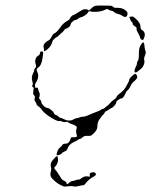

<svg xmlns="http://www.w3.org/2000/svg" viewBox="-20 -456 587 712"><path d="M190 123Q195 123 195 134Q196 138 194.5 143.5Q193 149 190.5 154Q188 159 185 161Q181 165 181 167Q181 169 186 174.5Q191 180 194 185Q197 190 200.5 195Q204 200 207 205.5Q210 211 215 213Q227 218 227 224Q227 231 236 222Q244 215 249 215Q254 215 259.5 212.5Q265 210 270.5 210Q276 210 278.5 207.5Q281 205 288 201Q298 196 310 199Q313 200 313 199.5Q313 199 313 194Q312 189 314 186.5Q316 184 323 183Q330 182 333 185Q341 193 324 201Q313 206 299 222Q293 231 288 231Q283 231 271.5 234Q260 237 252 235Q244 233 231 235L218 236L204 230Q185 220 171 203Q164 195 169 178Q171 169 169.5 165.5Q168 162 168 154Q168 146 178 135Q188 124 190 123ZM140 -260Q139 -243 135 -227Q130 -210 121 -205Q113 -200 118 -190Q125 -176 119 -161Q115 -151 112 -147.5Q109 -144 110 -137Q110 -132 111.5 -130.5Q113 -129 116 -131Q118 -133 120 -129.5Q122 -126 122 -123.5Q122 -121 125 -115Q130 -105 125 -94Q124 -91 128.5 -87Q133 -83 133 -78Q133 -73 140.5 -65Q148 -57 154.5 -56Q161 -55 164 -52.5Q167 -50 172.5 -46Q178 -42 180 -36.5Q182 -31 187.5 -29.5Q193 -28 197 -23.5Q201 -19 204.5 -19Q208 -19 215 -15Q236 -4 252 -13Q258 -17 265.5 -18Q273 -19 276 -21Q279 -23 286 -23Q297 -23 322 -35Q334 -40 342.5 -43Q351 -46 353.5 -48.5Q356 -51 361 -52Q366 -53 368 -55.5Q370 -58 377 -63Q384 -68 389 -74.5Q394 -81 402 -86Q410 -91 412.5 -97Q415 -103 421 -107Q440 -120 448 -136Q459 -155 459 -159Q459 -164 469 -173.5Q479 -183 482 -182Q485 -181 487 -177Q493 -167 479 -156Q471 -150 467 -143Q459 -125 453 -121Q448 -117 445 -109Q437 -91 430 -91Q427 -91 419 -86Q411 -81 411 -76Q411 -72 405 -65Q399 -58 395 -56Q391 -55 382.5 -49Q374 -43 372 -43Q370 -43 368 -38Q366 -33 361.5 -29.5Q357 -26 355 -22Q353 -18 350 -15Q341 -4 341 14Q341 27 325 41Q318 47 316 47.5Q314 48 307 48Q292 46 284 55Q280 59 277 59Q274 59 268.5 63Q263 67 253 71Q235 80 230 96Q229 102 220 105.5Q211 109 209 113Q207 116 199.5 118.5Q192 121 190 119Q189 117 192.5 106.5Q196 96 202 91.5Q208 87 211 82Q214 77 220.5 77Q227 77 231 75Q234 74 238 67.5Q242 61 242 57Q242 52 255 53Q263 53 264.5 50.5Q266 48 263 38Q261 29 263.5 23Q266 17 264 14Q261 9 246 4Q234 0 233 -2.5Q232 -5 225 -4Q214 -2 209 -6Q207 -8 201 -7Q191 -5 160 -26Q142 -38 131 -54Q128 -58 122 -62Q116 -66 115.5 -70Q115 -74 111 -79Q106 -85 109 -93Q111 -98 106.5 -102.5Q102 -107 103 -113Q105 -127 105 -129Q105 -131 103 -132Q97 -135 101 -142Q103 -145 100 -154Q95 -170 103 -185Q107 -192 107 -196.5Q107 -201 110 -203Q116 -208 113 -216Q109 -226 111.5 -235.5Q114 -245 121 -249Q128 -253 128 -257.5Q128 -262 130 -264Q132 -266 136 -265.5Q140 -265 140 -260ZM507 -296Q513 -303 515 -292Q516 -275 520 -266Q522 -261 517.5 -250Q513 -239 515 -233Q518 -224 510 -209Q505 -201 488 -189Q482 -186 480 -188Q476 -193 484 -209Q488 -216 488 -221.5Q488 -227 491.5 -231Q495 -235 495 -255.5Q495 -276 499.5 -284.5Q504 -293 507 -296ZM464 -394Q469 -395 471.5 -395Q474 -395 483.5 -386.5Q493 -378 496 -372Q501 -365 501 -356.5Q501 -348 506 -345Q517 -339 517 -327Q517 -323 514.5 -316Q512 -309 510 -308Q508 -307 504 -309.5Q500 -312 499 -318Q498 -324 492 -333.5Q486 -343 486.5 -348.5Q487 -354 484 -356Q471 -363 472 -369Q472 -373 468.5 -375Q465 -377 463.5 -382.5Q462 -388 461 -389Q457 -393 464 -394ZM410 -427Q434 -428 445 -418Q453 -412 453 -406Q453 -396 445 -393Q442 -392 433.5 -397.5Q425 -403 417 -404.5Q409 -406 403.5 -411Q398 -416 394 -416Q390 -416 383 -420L377 -423L368 -419Q359 -415 352 -414Q342 -412 330 -412Q318 -412 315 -414Q309 -416 305 -408Q303 -404 294.5 -398.5Q286 -393 280 -392Q274 -391 269.5 -386.5Q265 -382 260 -382Q257 -382 253.5 -379.5Q250 -377 246.5 -373.5Q243 -370 242 -366Q240 -356 228 -351Q219 -347 219 -346Q219 -344 213.5 -338.5Q208 -333 201.5 -327.5Q195 -322 193 -320Q188 -318 184.5 -314.5Q181 -311 178 -308.5Q175 -306 174 -301Q171 -287 158 -275Q142 -261 143 -270Q144 -274 142 -280Q140 -286 143 -291Q148 -300 158 -305Q166 -308 172 -321Q176 -330 181 -332Q190 -335 204 -355Q214 -370 230 -379Q238 -383 238.5 -386Q239 -389 244 -394.5Q249 -400 251.5 -400Q254 -400 265 -407Q283 -419 290 -421Q297 -423 305 -420L310 -417L317 -423Q323 -430 329.5 -433Q336 -436 355.5 -435.5Q375 -435 385.5 -435Q396 -435 399 -431Q402 -427 410 -427Z"/></svg>

Font: TT2020 Style D
Style: Italic
Weight: 400
Italic angle: -15°
Version: Version 0.2.000